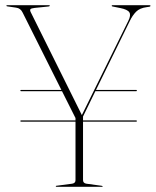

<svg xmlns="http://www.w3.org/2000/svg" viewBox="-20 -720 600 740"><path d="M58.5 -253.5Q58.5 -256 61 -256H271V-265L219 -368.5H61Q58.5 -368.5 58.5 -371Q58.5 -373.5 61 -373.5H216.5L67.5 -671Q59.5 -688.5 42 -690.5L8 -695.5Q4.5 -696 4.5 -698Q4.5 -700 8.5 -700H167.5Q172 -700 172 -698.5Q172 -695.5 167 -695L113.5 -689.5Q101 -688 97.8 -685Q94.5 -682 98 -674L295.5 -276.5L474.5 -639.5Q485.5 -661.5 478.5 -672.5Q471.5 -683.5 443.5 -689L414 -695Q410.5 -695.5 410.5 -697.5Q410.5 -700 413.5 -700H556Q560 -700 560 -697.5Q560 -695 556 -694L545.5 -692.5Q518.5 -689 504.5 -674.8Q490.5 -660.5 480.5 -639.5L350 -373.5H505Q507.5 -373.5 507.5 -371Q507.5 -368.5 505 -368.5H347.5L300 -271V-256H505Q507.5 -256 507.5 -253.5Q507.5 -251 505 -251H300V-26Q300 -14 313 -12L371.5 -4Q376 -3 376 -2.5Q376 0 372.5 0H198Q195 0 195 -2Q195 -4 197.5 -4L258 -12Q271 -14 271 -25.5V-251H61Q58.5 -251 58.5 -253.5Z"/></svg>

Font: Fraunces 144pt S000 Thin
Style: Regular
Weight: 100
Version: Version 1.000; ttfautohint (v1.8.3)